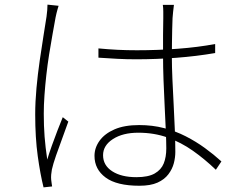

<svg xmlns="http://www.w3.org/2000/svg" viewBox="-20 -782 1040 829"><path d="M405 -573Q447 -569 487 -567Q527 -565 571 -565Q660 -565 747.5 -571.5Q835 -578 909 -592V-553Q828 -539 741 -532.5Q654 -526 568 -526Q526 -526 487.5 -528Q449 -530 405 -533ZM731 -761Q729 -745 727.5 -731.5Q726 -718 725 -704Q724 -684 723.5 -655.5Q723 -627 722.5 -597Q722 -567 722 -542Q722 -494 724.5 -438.5Q727 -383 730 -326.5Q733 -270 735 -218.5Q737 -167 737 -126Q737 -102 730.5 -77Q724 -52 707 -29.5Q690 -7 660 6.5Q630 20 582 20Q484 20 436 -15.5Q388 -51 388 -109Q388 -144 410 -174.5Q432 -205 474.5 -223.5Q517 -242 581 -242Q638 -242 688 -229Q738 -216 782 -193.5Q826 -171 864.5 -143Q903 -115 936 -85L912 -49Q864 -95 813 -131Q762 -167 704 -188Q646 -209 577 -209Q510 -209 467.5 -181.5Q425 -154 425 -112Q425 -68 464.5 -42.5Q504 -17 569 -17Q620 -17 648 -33Q676 -49 687 -76.5Q698 -104 698 -141Q698 -168 696 -216.5Q694 -265 691 -322.5Q688 -380 686 -437Q684 -494 684 -540Q684 -588 684 -630.5Q684 -673 685 -703Q685 -716 685 -732Q685 -748 683 -761ZM233 -757Q231 -750 228.5 -742Q226 -734 224 -725Q222 -716 220 -707Q214 -673 206.5 -632Q199 -591 192 -546.5Q185 -502 180 -457.5Q175 -413 172 -370.5Q169 -328 169 -291Q169 -238 172.5 -192.5Q176 -147 184 -93Q192 -120 204 -153.5Q216 -187 228.5 -219.5Q241 -252 251 -276L275 -257Q265 -228 250 -188Q235 -148 222 -110.5Q209 -73 204 -50Q202 -40 201 -28Q200 -16 201 -6Q202 1 203 9.5Q204 18 205 23L168 27Q154 -29 143 -108Q132 -187 132 -288Q132 -342 137.5 -402Q143 -462 151.5 -520.5Q160 -579 168 -629Q176 -679 181 -711Q183 -726 184 -738.5Q185 -751 185 -762Z"/></svg>

Font: Noto Sans KR ExtraLight
Style: Regular
Weight: 250
Designer: Ryoko NISHIZUKA  (kana, bopomofo & ideographs); Paul D. Hunt (Latin, Greek & Cyrillic); Sandoll Communications , Soo-you
Foundry: Adobe
Version: Version 2.004-H2;hotconv 1.0.118;makeotfexe 2.5.65603